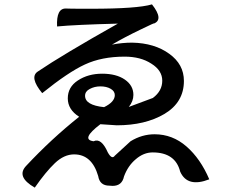

<svg xmlns="http://www.w3.org/2000/svg" viewBox="-20 -804 1040 878"><path d="M369 -366Q369 -323 456 -314Q505 -338 505 -369Q505 -387 486 -398Q467 -409 439 -409Q412 -409 390 -397Q369 -386 369 -366ZM241 -683Q237 -767 282 -765Q285 -764 396 -764Q608 -764 675 -784Q730 -714 683 -696Q693 -703 621 -668Q550 -634 492 -600Q539 -609 584 -609Q687 -607 754 -558Q821 -510 821 -434Q821 -336 732 -283Q644 -231 514 -231L439 -236Q347 -166 408 -158Q443 -175 473 -107Q492 -73 505 -92L577 -158Q629 -190 687 -190Q769 -190 833 -134Q897 -78 937 16Q837 55 804 -19Q782 -107 678 -107Q637 -107 601 -76Q565 -46 547 3Q538 46 495 46L480 45Q436 45 429 1Q400 -98 319 -98Q273 -98 231 -58Q189 -18 139 54Q52 4 100 -46Q215 -169 342 -270Q290 -303 290 -354Q290 -406 336 -436Q383 -467 447 -467Q512 -467 551 -440Q590 -413 590 -370Q590 -341 569 -315L679 -356Q722 -388 722 -435Q722 -482 672 -513Q623 -545 550 -545Q445 -545 368 -509Q292 -474 173 -378Q113 -451 153 -477Q265 -553 519 -696Q325 -691 241 -683Z"/></svg>

Font: Swei Half Moon CJK TC
Style: Medium
Weight: 500
Version: Version 2.125